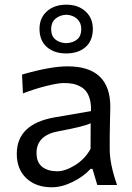

<svg xmlns="http://www.w3.org/2000/svg" viewBox="-20 -791 566 821"><path d="M262.7 -562.5Q211.4 -562.5 180.2 -590.1Q148.9 -617.7 148.9 -667.5Q148.9 -714.4 180.7 -742.7Q212.4 -771 263.7 -771Q314 -771 345.5 -742.4Q377 -713.9 377 -667.5Q377 -617.2 345.9 -589.8Q314.9 -562.5 262.7 -562.5ZM262.7 -606.4Q293 -607.9 310.3 -622.8Q327.6 -637.7 327.6 -667Q327.6 -693.8 309.8 -710.2Q292 -726.6 263.7 -728Q234.4 -726.6 216.6 -710.4Q198.7 -694.3 198.7 -667Q198.7 -637.7 216.1 -622.8Q233.4 -607.9 262.7 -606.4ZM201.2 9.8Q133.8 9.8 92.8 -28.6Q51.8 -66.9 51.8 -133.3Q51.8 -260.7 213.4 -289.1L369.1 -315.9Q370.1 -344.7 364.3 -366.2Q358.4 -387.7 347.9 -400.9Q337.4 -414.1 321.5 -422.1Q305.7 -430.2 289.1 -433.1Q272.5 -436 252 -436Q229.5 -436 179 -423.6Q128.4 -411.1 78.1 -391.6L74.2 -472.2Q195.3 -507.3 269 -507.3Q451.7 -507.3 451.7 -334Q451.7 -320.3 450.4 -277.1Q449.2 -233.9 449.2 -210.9V-151.4Q449.2 -89.4 480.5 0H396L375.5 -68.8H367.2Q337.9 -36.6 291.3 -13.4Q244.6 9.8 201.2 9.8ZM225.1 -58.6Q258.8 -58.6 301 -84.7Q343.3 -110.8 367.2 -154.3L367.7 -264.2Q342.3 -250.5 233.9 -230.5Q136.2 -213.9 136.2 -137.2Q136.2 -96.2 160.6 -77.4Q185.1 -58.6 225.1 -58.6Z"/></svg>

Font: Commissioner Flair
Style: Regular
Weight: 400
Designer: Kostas Bartsokas
Foundry: Kostas Bartsokas
Version: Version 1.000